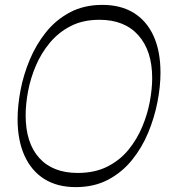

<svg xmlns="http://www.w3.org/2000/svg" viewBox="-20 -758 694 786"><path d="M290 8Q214 8 161 -25.5Q108 -59 80 -121.5Q52 -184 52 -270Q52 -325 64 -388.5Q76 -452 102 -514Q128 -576 168.5 -626.5Q209 -677 266.5 -707.5Q324 -738 399 -738Q475 -738 528 -705Q581 -672 609 -610Q637 -548 637 -460Q637 -404 624.5 -340Q612 -276 586.5 -214.5Q561 -153 520 -102.5Q479 -52 422 -22Q365 8 290 8ZM298 -50Q368 -50 419.5 -76Q471 -102 506 -145Q541 -188 562.5 -239.5Q584 -291 593.5 -343Q603 -395 603 -438Q603 -550 546.5 -613.5Q490 -677 387 -677Q320 -677 270 -651.5Q220 -626 184.5 -583.5Q149 -541 127 -489.5Q105 -438 95 -385Q85 -332 85 -286Q85 -173 140.5 -111.5Q196 -50 298 -50Z"/></svg>

Font: Savate ExtraLight
Style: Italic
Weight: 200
Italic angle: -11°
Designer: Max Esnée
Foundry: Plomb Type
Version: Version 2.000